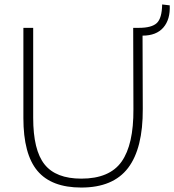

<svg xmlns="http://www.w3.org/2000/svg" viewBox="-20 -835 782 862"><path d="M742 -811Q745 -748 713.5 -711.5Q682 -675 620 -675L621 -346Q622 -169 555 -81Q488 7 345 7Q211 7 148 -68Q85 -143 85 -305V-710H129V-306Q129 -161 180 -97Q231 -33 345 -33Q472 -33 526 -109.5Q580 -186 579 -345L578 -710H604Q661 -710 684 -731.5Q707 -753 708 -815Z"/></svg>

Font: Livvic ExtraLight
Style: Regular
Weight: 275
Designer: Jacques Le Bailly, Baron von Fonthausen
Version: Version 1.001; ttfautohint (v1.8.2)